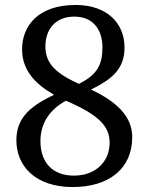

<svg xmlns="http://www.w3.org/2000/svg" viewBox="-20 -744 599 774"><path d="M273 10C419 10 513 -64 513 -191C513 -278 446 -336 347 -383C428 -423 482 -464 482 -552C482 -652 410 -724 285 -724C131 -724 69 -637 69 -545C69 -461 122 -405 198 -362C111 -320 46 -275 46 -179C46 -74 123 10 273 10ZM298 -406C209 -447 163 -485 163 -557C163 -626 204 -677 279 -677C363 -677 393 -615 393 -554C393 -484 373 -443 298 -406ZM278 -36C189 -36 143 -92 143 -175C143 -250 183 -304 246 -338C375 -282 422 -237 422 -169C422 -92 365 -36 278 -36Z"/></svg>

Font: Noto Serif
Style: Regular
Weight: 400
Designer: Monotype Design Team
Foundry: Monotype Imaging Inc.
Version: Version 2.015